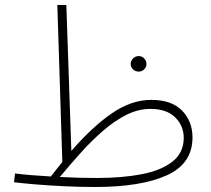

<svg xmlns="http://www.w3.org/2000/svg" viewBox="-20 -734 842 767"><path d="M360 13Q299 13 236.5 10Q174 7 120.5 2.5Q67 -2 36 -6L40 -41Q95 -34 183 -29Q207 -60 229 -87L209 -714H245L265 -131Q346 -225 425 -280Q504 -335 584 -335Q666 -335 707.5 -292Q749 -249 749 -185Q749 -80 646 -33.5Q543 13 360 13ZM581 -299Q532 -299 484.5 -275Q437 -251 391 -211Q345 -171 302 -123Q259 -75 219 -27Q256 -25 294 -24Q332 -23 367 -23Q468 -23 546 -38Q624 -53 669 -88.5Q714 -124 714 -183Q714 -232 679.5 -265.5Q645 -299 581 -299ZM534 -448Q521 -448 511.5 -457Q502 -466 502 -478Q502 -491 511.5 -500.5Q521 -510 534 -510Q547 -510 556 -500.5Q565 -491 565 -478Q565 -466 556 -457Q547 -448 534 -448Z"/></svg>

Font: Noto Sans Arabic UI XLt
Style: Regular
Weight: 200
Designer: Monotype Design Team, Nadine Chahine and Nizar Qandah
Foundry: Monotype Imaging Inc.
Version: Version 2.010; ttfautohint (v1.8.4.7-5d5b)